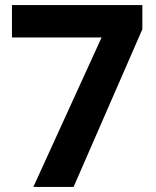

<svg xmlns="http://www.w3.org/2000/svg" viewBox="-20 -734 612 754"><path d="M111 0H269L539 -619V-714H27V-587H379Z"/></svg>

Font: Noto Sans Adlam
Style: Bold
Weight: 700
Designer: Mark Jamra, Neil Patel
Foundry: JamraPatel LLC
Version: Version 3.001